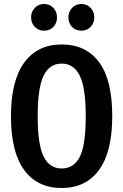

<svg xmlns="http://www.w3.org/2000/svg" viewBox="-20 -928 618 963"><path d="M543 -346Q543 -167 477 -76Q411 15 289 15Q168 15 101.5 -75Q35 -165 35 -345Q35 -523 101.5 -614Q168 -705 289 -705Q411 -705 477 -616Q543 -527 543 -346ZM169 -345Q169 -202 199 -142.5Q229 -83 289 -83Q351 -83 380.5 -142Q410 -201 410 -346Q410 -488 380 -548.5Q350 -609 289 -609Q228 -609 198.5 -548Q169 -487 169 -345ZM266 -841Q266 -812 247.5 -793Q229 -774 201 -774Q173 -774 154.5 -793Q136 -812 136 -841Q136 -869 154.5 -888.5Q173 -908 201 -908Q229 -908 247.5 -888.5Q266 -869 266 -841ZM453 -841Q453 -812 434.5 -793Q416 -774 388 -774Q360 -774 341.5 -793Q323 -812 323 -841Q323 -869 341.5 -888.5Q360 -908 388 -908Q416 -908 434.5 -888.5Q453 -869 453 -841Z"/></svg>

Font: Fira Sans Compressed Medium
Style: Regular
Weight: 500
Width: 1
Designer: bBox Type GmbH & Carrois Corporate GbR & Edenspiekermann AG
Foundry: bBox Type GmbH & Carrois Corporate GbR & Edenspiekermann AG
Version: Version 4.301